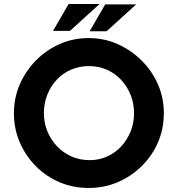

<svg xmlns="http://www.w3.org/2000/svg" viewBox="-20 -935 892 963"><path d="M49.8 -367.2Q49.8 -443.4 79.1 -511.2Q108.4 -579.1 159.7 -631.3Q210.9 -683.6 278.8 -713.9Q346.7 -744.1 424.8 -744.1Q502 -744.1 569.8 -713.9Q637.7 -683.6 690.4 -631.3Q743.2 -579.1 772.5 -511.2Q801.8 -443.4 801.8 -367.2Q801.8 -289.1 772.5 -221.2Q743.2 -153.3 690.4 -101.6Q637.7 -49.8 569.8 -21Q502 7.8 424.8 7.8Q346.7 7.8 278.8 -21Q210.9 -49.8 159.7 -101.6Q108.4 -153.3 79.1 -221.2Q49.8 -289.1 49.8 -367.2ZM200.2 -367.2Q200.2 -318.4 217.8 -275.9Q235.4 -233.4 266.6 -200.7Q297.9 -168 339.4 -149.9Q380.9 -131.8 429.7 -131.8Q476.6 -131.8 517.1 -149.9Q557.6 -168 587.9 -200.7Q618.2 -233.4 635.3 -275.9Q652.3 -318.4 652.3 -367.2Q652.3 -417 634.8 -460Q617.2 -502.9 586.4 -535.6Q555.7 -568.4 514.6 -585.9Q473.6 -603.5 425.8 -603.5Q377.9 -603.5 336.9 -585.9Q295.9 -568.4 265.1 -535.6Q234.4 -502.9 217.3 -460Q200.2 -417 200.2 -367.2ZM479.5 -915 331.1 -780.3H246.1L324.2 -915ZM663.1 -913.1 514.6 -778.3H429.7L507.8 -913.1Z"/></svg>

Font: Josefin Sans CFJ
Style: Bold
Weight: 700
Designer: Santiago Orozco
Foundry: Typemade
Version: Version 2.001